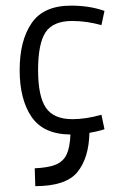

<svg xmlns="http://www.w3.org/2000/svg" viewBox="-20 -464 478 672"><path d="M345.7 -11.7Q322.3 -3.9 293 1Q291 88.9 251 138.2Q210.9 187.5 103.5 187.5L101.6 125Q148.4 123 174.8 112.3Q201.2 101.6 212.9 77.1Q224.6 52.7 226.6 6.8Q131.8 5.9 90.3 -55.2Q48.8 -116.2 48.8 -218.8Q48.8 -322.3 90.8 -383.3Q132.8 -444.3 228.5 -444.3Q293.9 -444.3 345.7 -425.8L335 -376Q283.2 -390.6 232.4 -390.6Q166 -390.6 139.6 -351.1Q113.3 -311.5 113.3 -218.8Q113.3 -127 140.6 -86.9Q168 -46.9 233.4 -46.9Q281.2 -46.9 335 -62.5Z"/></svg>

Font: Sudo Light
Style: Regular
Weight: 300
Monospace: yes
Designer: Jens Kutilek
Foundry: Jens Kutilek
Version: Version 0.040